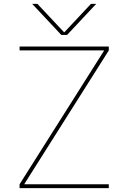

<svg xmlns="http://www.w3.org/2000/svg" viewBox="-20 -970 662 990"><path d="M146 -950H173L310 -804H312L449 -950H476L326 -790H296ZM516 -708V-710H81V-730H541V-710L106 -22V-20H541V0H81V-20Z"/></svg>

Font: Mplus 1p Thin
Style: Regular
Weight: 250
Version: Version 1.061